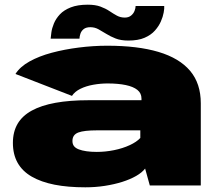

<svg xmlns="http://www.w3.org/2000/svg" viewBox="-20 -791 942 819"><path d="M344 8Q387 8 427.2 1.8Q467.5 -4.5 501.5 -15.2Q535.5 -26 560.8 -40.5Q586 -55 599 -72L619 0H836.5V-350.5Q836.5 -435 790.8 -489Q745 -543 656.2 -569.5Q567.5 -596 437.5 -596Q377.5 -596 316.2 -588.2Q255 -580.5 200.8 -566Q146.5 -551.5 105.8 -528.8Q65 -506 46 -475.5L287 -382Q299 -400.5 323 -412.2Q347 -424 377.8 -429.5Q408.5 -435 439 -435Q484 -435 516.2 -428.2Q548.5 -421.5 566 -407.5Q583.5 -393.5 583.5 -370.5V-363.5H357.5Q277.5 -363.5 216.8 -352.5Q156 -341.5 115.5 -319.2Q75 -297 55 -262.8Q35 -228.5 35 -181.5Q35 -132.5 55.2 -96.5Q75.5 -60.5 115.5 -37.5Q155.5 -14.5 212.5 -3.2Q269.5 8 344 8ZM393 -143Q368.5 -143 349.2 -145.8Q330 -148.5 316.2 -153.8Q302.5 -159 295.8 -167.5Q289 -176 289 -189.5Q289 -203 295.2 -212Q301.5 -221 314 -225.8Q326.5 -230.5 346.8 -232.8Q367 -235 394 -235H578.5V-202.5Q563 -185.5 533.2 -171.8Q503.5 -158 466.5 -150.5Q429.5 -143 393 -143ZM527.5 -618Q569.5 -618 597 -630Q624.5 -642 641 -660.8Q657.5 -679.5 666.2 -699.5Q675 -719.5 678.2 -737.5Q681.5 -755.5 680.5 -765.5H558.5Q558.5 -756.5 554 -744.8Q549.5 -733 539 -724.5Q528.5 -716 512.5 -716Q494 -716 478.8 -724.2Q463.5 -732.5 446.8 -743.8Q430 -755 408.2 -763Q386.5 -771 354.5 -771Q311 -771 281.8 -759.5Q252.5 -748 235.5 -729.8Q218.5 -711.5 210 -691Q201.5 -670.5 199.2 -653Q197 -635.5 196 -626H319Q319 -634.5 322.8 -646.5Q326.5 -658.5 336.8 -666.8Q347 -675 365.5 -675Q384 -675 400 -666.2Q416 -657.5 433.5 -646.5Q451 -635.5 473.2 -626.8Q495.5 -618 527.5 -618Z"/></svg>

Font: Anybody Expanded Black
Style: Regular
Weight: 900
Width: 7
Designer: Tyler Finck
Foundry: Etcetera Type Company
Version: Version 1.113;gftools[0.9.25]